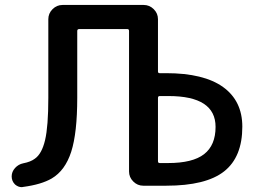

<svg xmlns="http://www.w3.org/2000/svg" viewBox="-20 -774 1040 778"><path d="M620.1 -121.1Q620.1 -113.3 627 -113.3H661.1Q760.7 -113.3 807.1 -149.4Q853.5 -185.5 853.5 -259.8Q853.5 -384.8 663.1 -384.8H627Q620.1 -384.8 620.1 -377ZM175.8 -377.9V-696.3Q175.8 -719.7 192.9 -736.8Q210 -753.9 233.4 -753.9H562.5Q585.9 -753.9 603 -736.8Q620.1 -719.7 620.1 -696.3V-484.4Q620.1 -477.5 627 -477.5H653.3Q805.7 -477.5 883.8 -421.4Q961.9 -365.2 961.9 -260.7Q961.9 -137.7 888.2 -79.6Q814.5 -21.5 653.3 -21.5H616.2H560.5Q537.1 -21.5 520 -38.6Q502.9 -55.7 502.9 -79.1V-648.4Q502.9 -656.2 496.1 -656.2H300.8Q293 -656.2 293 -648.4V-377.9Q293 -235.4 268.6 -159.2Q244.1 -83 189.5 -50.8Q147.5 -26.4 74.2 -16.6Q71.3 -15.6 68.4 -15.6Q53.7 -15.6 41 -26.4Q27.3 -40 27.3 -59.1Q27.3 -78.1 41 -93.3Q54.7 -108.4 74.2 -112.3Q104.5 -118.2 121.1 -130.9Q149.4 -150.4 162.6 -206.1Q175.8 -261.7 175.8 -377.9Z"/></svg>

Font: Gen Jyuu Gothic P Medium
Style: Regular
Weight: 500
Designer: [Source Han Sans]
Ryoko NISHIZUKA  (kana & ideographs); Paul D. Hunt (Latin, Greek & Cyrillic); Wenlong ZHANG  (bopomofo
Version: Version 1.002.20150607